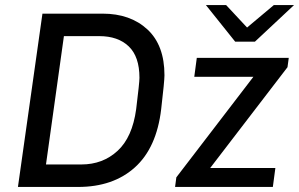

<svg xmlns="http://www.w3.org/2000/svg" viewBox="-20 -740 1184 760"><path d="M631 -442Q631 -419 618 -308Q600 -155 514 -77.5Q428 0 289 0H51L148 -686H386Q496 -686 563.5 -623.5Q631 -561 631 -442ZM233 -597 162 -89H302Q387 -89 445.5 -143Q504 -197 519 -308Q532 -413 532 -432Q532 -516 489.5 -556.5Q447 -597 373 -597ZM1123 -511 1118 -474 812 -75H1070L1060 0H673L678 -38L983 -436H749L759 -511ZM958 -631 1064 -720H1144L989 -575H911L795 -720H875Z"/></svg>

Font: Chivo
Style: Italic
Weight: 400
Italic angle: -8.05°
Designer: Hector Gatti
Foundry: Omnibus-Type
Version: Version 1.007